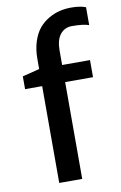

<svg xmlns="http://www.w3.org/2000/svg" viewBox="-91 -873 584 924"><g transform="rotate(-10 200.5 -410.5)"><path d="M121.6 0V-473.1H38.1V-535.6L121.6 -556.6V-605.5Q121.6 -653.3 134 -691.4Q146.5 -729.5 166.7 -753.4Q187 -777.3 214.1 -793Q241.2 -808.6 268.3 -814.9Q295.4 -821.3 324.2 -821.3Q367.2 -821.3 395.5 -810.5V-723.1Q367.7 -732.9 312.5 -732.9Q276.9 -732.9 255.4 -706.1Q233.9 -679.2 233.9 -627.9V-556.6H370.1V-473.1H233.9V0Z"/></g></svg>

Font: HaufeMerriweatherSans
Style: Regular
Weight: 400
Designer: Eben Sorkin ( eben@eyebytes.com )
Foundry: Eben Sorkin
Version: Version 1.56